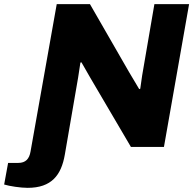

<svg xmlns="http://www.w3.org/2000/svg" viewBox="-123 -707 930 924"><path d="M10 197C125 197 172 136 189 37L253 -334C256 -352 261 -386 264 -406L269 -407C280 -388 299 -354 312 -332L507 0H666L787 -687H620L561 -343C559 -332 555 -300 552 -280L547 -278C532 -303 508 -343 497 -362L310 -687H150L24 22C18 58 0 77 -35 77H-84L-103 181C-77 189 -24 197 10 197Z"/></svg>

Font: Archivo ExtraBold
Style: Italic
Weight: 800
Italic angle: -10°
Designer: Hector Gatti
Foundry: Omnibus-Type
Version: Version 2.001